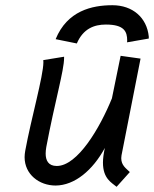

<svg xmlns="http://www.w3.org/2000/svg" viewBox="-20 -718 596 743"><path d="M389.6 -623C460.4 -623 472.2 -596.2 472.2 -561C472.2 -559.1 472.2 -556.6 471.7 -554.2L555.7 -568.8V-576.7C548.3 -649.9 493.2 -697.8 415 -697.8C335.9 -697.8 240.2 -676.3 195.3 -566.4L277.3 -549.8C301.8 -606.9 344.2 -623 389.6 -623ZM431.2 4.9 482.4 -52.2C467.8 -66.4 449.2 -78.1 449.2 -106C449.2 -109.4 449.7 -112.8 450.2 -116.7L523.9 -491.2L446.8 -502L413.1 -337.4C366.7 -223.1 280.3 -75.7 199.7 -75.7C167 -75.7 156.7 -97.2 156.7 -124C156.7 -131.8 157.7 -140.6 159.2 -149.4C192.4 -325.2 228 -445.3 228 -493.7V-498.5L147.5 -485.4C147.9 -482.9 147.9 -480.5 147.9 -477.1C147.9 -424.3 100.1 -257.3 77.6 -134.3C76.2 -126 75.2 -117.7 75.2 -109.9C75.2 -43 131.8 0 195.3 0C269 -0.5 338.9 -59.1 385.7 -145.5C380.9 -123 378.4 -104.5 378.4 -88.9C378.4 -26.4 412.1 -11.2 431.2 4.9Z"/></svg>

Font: Fantasque Sans Mono
Style: RegItalic
Weight: 400
Italic angle: -11°
Monospace: yes
Designer: Jany Belluz
Version: Version 1.6.3